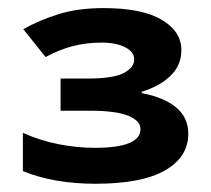

<svg xmlns="http://www.w3.org/2000/svg" viewBox="-20 -853 522 475"><path d="M236.3 -833Q331.1 -833 379.9 -804.2Q428.7 -775.4 428.7 -729Q428.7 -691.4 401.9 -665.5Q375 -639.6 330.6 -626V-622.6Q385.3 -612.3 415.5 -587.4Q445.8 -562.5 445.8 -522Q445.8 -464.4 388.2 -431.4Q330.6 -398.4 216.3 -398.4Q113.3 -398.4 36.6 -429.7V-524.4Q80.1 -504.9 125.7 -496.1Q171.4 -487.3 214.4 -487.3Q327.6 -487.3 327.6 -533.7Q327.6 -554.2 297.1 -566.7Q266.6 -579.1 201.7 -579.1H129.9V-658.7H197.3Q259.3 -658.7 285.6 -672.1Q312 -685.5 312 -706.1Q312 -724.6 289.6 -736.1Q267.1 -747.6 231 -747.6Q193.4 -747.6 160.4 -739Q127.4 -730.5 92.8 -711.9L37.6 -780.8Q77.1 -803.2 125.2 -818.1Q173.3 -833 236.3 -833Z"/></svg>

Font: Lunasima
Style: Bold
Weight: 700
Designer: The DocRepair Project, Monotype Design Team
Foundry: Google
Version: Version 2.009